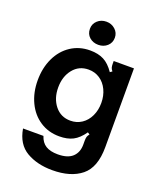

<svg xmlns="http://www.w3.org/2000/svg" viewBox="-176 -883 995 1202"><g transform="rotate(20 322.0 -282.0)"><path d="M59 30H195Q208 71 238 89.5Q268 108 318 108Q384 108 416 78Q448 48 448 -4V-30Q448 -47 451 -56.5Q454 -66 463 -77L449 -86Q416 -39 379 -20Q342 -1 288 -1Q216 -1 160 -37.5Q104 -74 73 -139Q42 -204 42 -285Q42 -368 73 -433.5Q104 -499 160 -536Q216 -573 288 -573Q342 -573 379.5 -553.5Q417 -534 449 -487L463 -497Q454 -507 451 -517Q448 -527 448 -543V-561H583V-36Q583 99 512.5 156Q442 213 319 213Q219 213 147.5 171.5Q76 130 59 30ZM465 -287Q465 -335 446.5 -374Q428 -413 395 -435Q362 -457 320 -457Q256 -457 217 -408.5Q178 -360 178 -287Q178 -214 217 -165.5Q256 -117 320 -117Q362 -117 395 -139Q428 -161 446.5 -200Q465 -239 465 -287ZM239 -700Q239 -733 263 -755Q287 -777 322 -777Q356 -777 380.5 -755Q405 -733 405 -700Q405 -666 381 -644.5Q357 -623 322 -623Q287 -623 263 -644Q239 -665 239 -700Z"/></g></svg>

Font: Open Sauce Sans
Style: Bold
Weight: 700
Designer: Alfredo Marco Pradil
Foundry: Creative Sauce Fz LLC
Version: Version 1.477